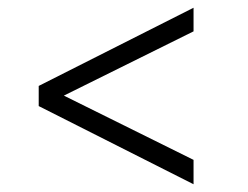

<svg xmlns="http://www.w3.org/2000/svg" viewBox="-20 -538 640 496"><path d="M80 -264V-316L480 -518V-457L145 -291L480 -125V-62Z"/></svg>

Font: Radio Canada Light
Style: Regular
Weight: 300
Designer: Charles Daoud, Etienne Aubert Bonn, Alexandre Saumier Demers, Jacques Le Bailly
Foundry: Radio-Canada
Version: Version 2.104;gftools[0.9.28.dev5+ged2979d]